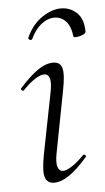

<svg xmlns="http://www.w3.org/2000/svg" viewBox="-47 -607 353 648"><g transform="rotate(-5 130.0 -283.0)"><path d="M110 9Q88 9 80.5 -11Q73 -31 84 -89L125 -297Q137 -358 108 -358Q96 -358 77 -346Q58 -334 36 -311Q33 -307 28.5 -311.5Q24 -316 28 -319Q62 -357 89.5 -376Q117 -395 142 -395Q166 -395 172 -373.5Q178 -352 167 -297L127 -89Q121 -58 126 -43Q131 -28 144 -28Q155 -28 174 -40Q193 -52 215 -75Q219 -79 223 -74.5Q227 -70 223 -67Q190 -29 162.5 -10Q135 9 110 9ZM218 -477Q214 -512 198 -529Q182 -546 159 -546Q137 -546 115.5 -529.5Q94 -513 79 -481Q76 -476 70.5 -478.5Q65 -481 66 -486Q86 -530 119.5 -552.5Q153 -575 184 -575Q215 -575 237.5 -554Q260 -533 260 -490Q260 -485 253.5 -481.5Q247 -478 239 -476Q231 -474 224.5 -474Q218 -474 218 -477Z"/></g></svg>

Font: Cormorant Infant Light
Style: Italic
Weight: 300
Italic angle: -10°
Designer: Christian Thalmann (Catharsis Fonts)
Foundry: Catharsis Fonts
Version: Version 4.001